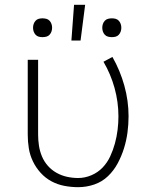

<svg xmlns="http://www.w3.org/2000/svg" viewBox="-20 -768 640 796"><path d="M304 8Q275 8 246.5 2.5Q218 -3 193 -16.5Q168 -30 148.5 -51.5Q129 -73 116.5 -99Q104 -125 99.5 -153Q95 -181 95 -210V-520H138V-210Q138 -187 141.5 -164Q145 -141 154 -119.5Q163 -98 178.5 -80.5Q194 -63 214.5 -51.5Q235 -40 258 -35Q281 -30 304 -30Q332 -30 359 -41.5Q386 -53 405.5 -73.5Q425 -94 437 -120Q449 -146 456.5 -173.5Q464 -201 467.5 -229.5Q471 -258 471 -286Q471 -345 455 -403Q439 -461 409 -512L446 -532Q478 -476 495.5 -413Q513 -350 513 -286Q513 -252 508.5 -218.5Q504 -185 494 -153Q484 -121 468 -91Q452 -61 427.5 -37.5Q403 -14 370.5 -3Q338 8 304 8ZM444 -614Q436 -614 428 -616Q420 -618 414.5 -624Q409 -630 406.5 -637.5Q404 -645 404 -653Q404 -661 406.5 -668.5Q409 -676 414.5 -682Q420 -688 428 -690Q436 -692 444 -692Q452 -692 459.5 -690Q467 -688 472.5 -682Q478 -676 480.5 -668.5Q483 -661 483 -653Q483 -645 480.5 -637.5Q478 -630 472.5 -624Q467 -618 459.5 -616Q452 -614 444 -614ZM156 -614Q148 -614 140.5 -616Q133 -618 127.5 -624Q122 -630 119.5 -637.5Q117 -645 117 -653Q117 -661 119.5 -668.5Q122 -676 127.5 -682Q133 -688 140.5 -690Q148 -692 156 -692Q164 -692 172 -690Q180 -688 185.5 -682Q191 -676 193.5 -668.5Q196 -661 196 -653Q196 -645 193.5 -637.5Q191 -630 185.5 -624Q180 -618 172 -616Q164 -614 156 -614ZM276 -600 287 -748H333L314 -600Z"/></svg>

Font: Iosevka Aile Extralight
Style: Regular
Weight: 200
Designer: Belleve Invis
Foundry: Belleve Invis
Version: Version 31.1.0; ttfautohint (v1.8.4)